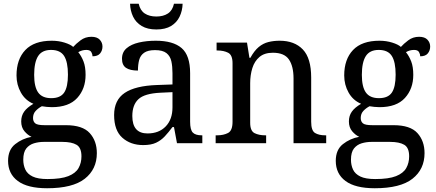

<svg xmlns="http://www.w3.org/2000/svg" viewBox="-20 -763 2324 1023"><path d="M231 240Q127 240 75 201.5Q23 163 23 94Q23 35 61 5Q99 -25 148 -34Q128 -43 110.5 -63.5Q93 -84 93 -116Q93 -146 108.5 -168Q124 -190 158 -210Q115 -228 91.5 -269.5Q68 -311 68 -361Q68 -447 115 -496.5Q162 -546 256 -546Q292 -546 324 -536Q356 -526 370 -513Q384 -529 409 -548Q434 -567 467 -567Q497 -567 511.5 -551.5Q526 -536 526 -515Q526 -494 513.5 -478.5Q501 -463 473 -463Q473 -474 466.5 -485.5Q460 -497 440 -497Q417 -497 397 -485Q414 -464 425 -435.5Q436 -407 436 -364Q436 -290 391.5 -241Q347 -192 256 -192Q244 -192 228.5 -193.5Q213 -195 203 -197Q184 -187 170 -172Q156 -157 156 -134Q156 -116 167.5 -106Q179 -96 218 -96H331Q420 -96 458 -54Q496 -12 496 53Q496 139 431.5 189.5Q367 240 231 240ZM233 191Q305 191 344 175.5Q383 160 398.5 132.5Q414 105 414 70Q414 24 388 8.5Q362 -7 312 -7H214Q186 -7 161 0.5Q136 8 120 28Q104 48 104 88Q104 117 115 140.5Q126 164 154 177.5Q182 191 233 191ZM253 -240Q302 -240 322 -270Q342 -300 342 -365Q342 -433 321.5 -465Q301 -497 252 -497Q204 -497 183 -464Q162 -431 162 -364Q162 -300 183.5 -270Q205 -240 253 -240Z M743 10Q676 10 632 -29Q588 -68 588 -150Q588 -230 644.5 -268Q701 -306 816 -310L899 -313V-373Q899 -409 893 -436.5Q887 -464 867 -480Q847 -496 806 -496Q768 -496 748 -482Q728 -468 721.5 -443.5Q715 -419 715 -387Q673 -387 651.5 -401.5Q630 -416 630 -450Q630 -485 654.5 -506Q679 -527 720 -536.5Q761 -546 810 -546Q902 -546 947.5 -507Q993 -468 993 -373V-114Q993 -72 1007 -57Q1021 -42 1055 -42H1058V0H923L907 -86H899Q878 -58 858 -36.5Q838 -15 811.5 -2.5Q785 10 743 10ZM766 -52Q827 -52 863 -89.5Q899 -127 899 -191V-272L835 -269Q750 -265 717.5 -234.5Q685 -204 685 -145Q685 -52 766 -52ZM813 -606Q766 -606 735 -624.5Q704 -643 689 -674.5Q674 -706 673 -743H719Q727 -707 751.5 -691Q776 -675 813 -675Q850 -675 874.5 -691Q899 -707 907 -743H953Q952 -706 937 -674.5Q922 -643 891.5 -624.5Q861 -606 813 -606Z M1129 0V-42H1137Q1171 -42 1195 -54.5Q1219 -67 1219 -114V-426Q1219 -470 1195.5 -482Q1172 -494 1139 -494H1134V-536H1296L1309 -455H1314Q1335 -493 1358.5 -512.5Q1382 -532 1410 -539Q1438 -546 1470 -546Q1549 -546 1593.5 -499.5Q1638 -453 1638 -350V-114Q1638 -67 1658.5 -54.5Q1679 -42 1713 -42H1718V0H1544V-345Q1544 -410 1519.5 -446Q1495 -482 1434 -482Q1389 -482 1362.5 -459.5Q1336 -437 1324.5 -400Q1313 -363 1313 -320V-109Q1313 -65 1336.5 -53.5Q1360 -42 1393 -42H1398V0Z M1977 240Q1873 240 1821 201.5Q1769 163 1769 94Q1769 35 1807 5Q1845 -25 1894 -34Q1874 -43 1856.5 -63.5Q1839 -84 1839 -116Q1839 -146 1854.5 -168Q1870 -190 1904 -210Q1861 -228 1837.5 -269.5Q1814 -311 1814 -361Q1814 -447 1861 -496.5Q1908 -546 2002 -546Q2038 -546 2070 -536Q2102 -526 2116 -513Q2130 -529 2155 -548Q2180 -567 2213 -567Q2243 -567 2257.5 -551.5Q2272 -536 2272 -515Q2272 -494 2259.5 -478.5Q2247 -463 2219 -463Q2219 -474 2212.5 -485.5Q2206 -497 2186 -497Q2163 -497 2143 -485Q2160 -464 2171 -435.5Q2182 -407 2182 -364Q2182 -290 2137.5 -241Q2093 -192 2002 -192Q1990 -192 1974.5 -193.5Q1959 -195 1949 -197Q1930 -187 1916 -172Q1902 -157 1902 -134Q1902 -116 1913.5 -106Q1925 -96 1964 -96H2077Q2166 -96 2204 -54Q2242 -12 2242 53Q2242 139 2177.5 189.5Q2113 240 1977 240ZM1979 191Q2051 191 2090 175.5Q2129 160 2144.5 132.5Q2160 105 2160 70Q2160 24 2134 8.5Q2108 -7 2058 -7H1960Q1932 -7 1907 0.5Q1882 8 1866 28Q1850 48 1850 88Q1850 117 1861 140.5Q1872 164 1900 177.5Q1928 191 1979 191ZM1999 -240Q2048 -240 2068 -270Q2088 -300 2088 -365Q2088 -433 2067.5 -465Q2047 -497 1998 -497Q1950 -497 1929 -464Q1908 -431 1908 -364Q1908 -300 1929.5 -270Q1951 -240 1999 -240Z"/></svg>

Font: Noto Serif Toto
Style: Regular
Weight: 400
Designer: Monotype Design Team
Foundry: Monotype Imaging Inc.
Version: Version 2.001